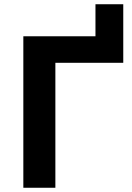

<svg xmlns="http://www.w3.org/2000/svg" viewBox="-20 -885 621 905"><path d="M561 -865V-589H241V0H90V-714H430V-865Z"/></svg>

Font: Noto IKEA Latin
Style: Bold
Weight: 700
Designer: Monotype Design Team
Foundry: Monotype Imaging Inc.
Version: Version 1.0